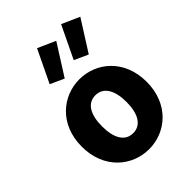

<svg xmlns="http://www.w3.org/2000/svg" viewBox="-227 -889 1010 1010"><g transform="rotate(-45 277.5 -384.5)"><path d="M278 12C403 12 519 -83 519 -248C519 -413 403 -508 278 -508C152 -508 36 -413 36 -248C36 -83 152 12 278 12ZM278 -107C217 -107 187 -162 187 -248C187 -334 217 -389 278 -389C338 -389 369 -334 369 -248C369 -162 338 -107 278 -107ZM226 -565 335 -737 236 -781 149 -600ZM405 -565 514 -737 415 -781 328 -600Z"/></g></svg>

Font: Giro Sans Regular
Style: Bold
Weight: 700
Designer: Paul D. Hunt
Foundry: Adobe Systems Incorporated
Version: Version 1.000;PS 1.0;hotconv 1.0.88;makeotf.lib2.5.647800